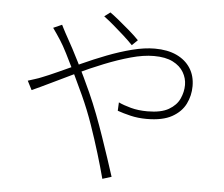

<svg xmlns="http://www.w3.org/2000/svg" viewBox="-56 -850 1112 955"><g transform="rotate(5 500.0 -372.0)"><path d="M577 -633Q557 -654 531 -677.5Q505 -701 478 -724Q451 -747 428 -764L457 -786Q473 -775 500 -753Q527 -731 556 -706Q585 -681 605 -660ZM223 -704Q227 -696 232 -686Q237 -676 243 -665Q249 -654 254 -645Q282 -596 317.5 -525Q353 -454 386 -381Q409 -330 430 -275Q451 -220 469.5 -166Q488 -112 504.5 -62.5Q521 -13 534 28L489 42Q474 -15 453.5 -82.5Q433 -150 408 -222Q383 -294 351 -364Q325 -421 300 -472.5Q275 -524 255 -563.5Q235 -603 220 -626Q212 -638 200.5 -655.5Q189 -673 180 -685ZM77 -412Q92 -417 111.5 -423Q131 -429 145 -435Q176 -447 225.5 -469.5Q275 -492 334 -519Q393 -546 456.5 -570.5Q520 -595 581 -610.5Q642 -626 693 -626Q757 -626 802 -605Q847 -584 871.5 -546Q896 -508 896 -456Q896 -409 875.5 -367.5Q855 -326 808.5 -300Q762 -274 682 -274Q639 -274 601.5 -283Q564 -292 536 -302L538 -344Q563 -332 600 -322Q637 -312 683 -312Q751 -312 789 -334Q827 -356 842.5 -390Q858 -424 858 -459Q858 -492 840.5 -522Q823 -552 786.5 -570.5Q750 -589 692 -589Q640 -589 577 -571.5Q514 -554 446.5 -527Q379 -500 314 -469Q249 -438 193.5 -411Q138 -384 100 -367Z"/></g></svg>

Font: Noto Sans KR ExtraLight
Style: Regular
Weight: 250
Designer: Ryoko NISHIZUKA  (kana, bopomofo & ideographs); Paul D. Hunt (Latin, Greek & Cyrillic); Sandoll Communications , Soo-you
Foundry: Adobe
Version: Version 2.004-H2;hotconv 1.0.118;makeotfexe 2.5.65603